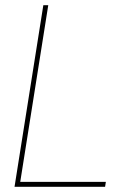

<svg xmlns="http://www.w3.org/2000/svg" viewBox="-20 -720 479 740"><path d="M36 0 147 -700H166L58 -19H388L385 0Z"/></svg>

Font: Georama ExtraCondensed Thin Thin
Style: Italic
Weight: 250
Italic angle: -9°
Version: Version 1.001